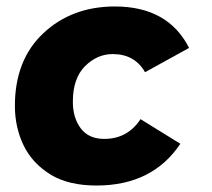

<svg xmlns="http://www.w3.org/2000/svg" viewBox="-20 -567 654 593"><path d="M278 6Q192.5 6 137.5 -27Q79.5 -62.5 52.8 -118.2Q26 -174 26 -240Q26 -382 114 -464.5Q202 -547 335 -547Q499 -547 564 -419L428 -344Q396 -400 328 -400Q280 -400 242.5 -362.5Q205 -325 205 -253Q205 -203 229.5 -170.5Q254 -138 302 -138Q374 -138 414 -199L537 -123Q451 6 278 6Z"/></svg>

Font: Argentum Sans
Style: Bold Italic
Weight: 700
Italic angle: -11°
Designer: Julieta Ulanovsky (font), Cristiano Sobral (main changes and remaster)
Foundry: Julieta Ulanovsky (font), Cristiano Sobral (main changes and remaster)
Version: Version 2.007;June 15, 2022;FontCreator 14.0.0.2814 64-bit; 